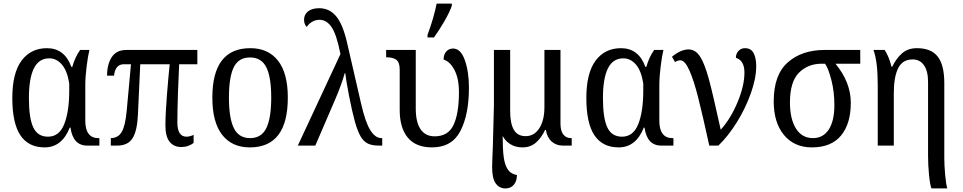

<svg xmlns="http://www.w3.org/2000/svg" viewBox="-20 -816 5399 1076"><path d="M49 -267Q49 -407 101 -476.5Q153 -546 243 -546Q342 -546 380 -441H385Q401 -497 429 -536H481Q473 -504 465.5 -444Q458 -384 458 -339V-138Q458 -91 476.5 -66.5Q495 -42 530 -42H537V0H469Q389 0 375 -101H371Q327 10 230 10Q140 10 94.5 -57.5Q49 -125 49 -267ZM368 -309V-348Q357 -419 327 -454Q297 -489 256 -489Q198 -489 170 -433Q142 -377 142 -266Q142 -154 166.5 -102Q191 -50 249 -50Q312 -50 340 -120.5Q368 -191 368 -309Z M907 -113Q907 -176 915.5 -283.5Q924 -391 931 -456H766L753 -174Q749 -83 723 -41.5Q697 0 636 0H601V-42Q641 -42 661.5 -75.5Q682 -109 690 -195L714 -456H674Q626 -456 619 -392H580Q580 -455 606 -495.5Q632 -536 688 -536H1086V-456H984Q981 -402 977.5 -300.5Q974 -199 974 -130Q974 -50 1025 -50Q1043 -50 1065 -60V-15Q1053 -5 1034.5 1.5Q1016 8 996 8Q954 8 930.5 -21.5Q907 -51 907 -113Z M1170 -269Q1170 -546 1383 -546Q1483 -546 1538 -476Q1593 -406 1593 -269Q1593 10 1380 10Q1280 10 1225 -60.5Q1170 -131 1170 -269ZM1500 -269Q1500 -384 1472.5 -439Q1445 -494 1381 -494Q1317 -494 1290 -439Q1263 -384 1263 -269Q1263 -154 1290.5 -98Q1318 -42 1382 -42Q1445 -42 1472.5 -98Q1500 -154 1500 -269Z M1888 -513Q1866 -624 1838 -664.5Q1810 -705 1771 -705Q1747 -705 1728.5 -693.5Q1710 -682 1699 -665Q1684 -680 1684 -706Q1684 -734 1706 -752Q1728 -770 1769 -770Q1827 -770 1865 -723.5Q1903 -677 1927 -568L2003 -238Q2027 -132 2055 -87Q2083 -42 2118 -42H2122V0H2105Q2066 0 2042.5 -11Q2019 -22 2002.5 -49Q1986 -76 1970 -130Q1952 -196 1935.5 -282Q1919 -368 1915 -406H1912Q1893 -339 1859 -260L1747 0H1649Z M2376 -621Q2412 -718 2427 -796H2512V-784Q2501 -750 2471 -698Q2441 -646 2412 -606H2376ZM2220 -200V-426Q2220 -467 2201 -481Q2182 -495 2146 -495H2144V-536H2310V-208Q2310 -131 2337 -91.5Q2364 -52 2416 -52Q2492 -52 2522 -116.5Q2552 -181 2552 -299Q2552 -377 2526.5 -424.5Q2501 -472 2466 -482Q2466 -511 2481 -527.5Q2496 -544 2519 -544Q2562 -544 2585 -479Q2608 -414 2608 -324Q2608 -175 2560.5 -82.5Q2513 10 2401 10Q2311 10 2265.5 -44.5Q2220 -99 2220 -200Z M2738 122Q2738 95 2742 5Q2747 -156 2748 -225V-536H2839V-193Q2839 -125 2859.5 -89Q2880 -53 2926 -53Q2974 -53 3002.5 -97.5Q3031 -142 3031 -215V-536H3121V-124Q3121 -82 3137 -62Q3153 -42 3180 -42H3184V0H3135Q3097 0 3071.5 -23Q3046 -46 3039 -88H3035Q3013 -42 2982.5 -16Q2952 10 2908 10Q2871 10 2842.5 -6.5Q2814 -23 2797 -54Q2797 21 2803 65Q2809 109 2826 134Q2843 159 2877 165Q2877 198 2860 219Q2843 240 2812 240Q2779 240 2758.5 212.5Q2738 185 2738 122Z M3266 -267Q3266 -407 3318 -476.5Q3370 -546 3460 -546Q3559 -546 3597 -441H3602Q3618 -497 3646 -536H3698Q3690 -504 3682.5 -444Q3675 -384 3675 -339V-138Q3675 -91 3693.5 -66.5Q3712 -42 3747 -42H3754V0H3686Q3606 0 3592 -101H3588Q3544 10 3447 10Q3357 10 3311.5 -57.5Q3266 -125 3266 -267ZM3585 -309V-348Q3574 -419 3544 -454Q3514 -489 3473 -489Q3415 -489 3387 -433Q3359 -377 3359 -266Q3359 -154 3383.5 -102Q3408 -50 3466 -50Q3529 -50 3557 -120.5Q3585 -191 3585 -309Z M3793 -478Q3777 -478 3763 -468L3746 -498Q3795 -539 3839 -539Q3877 -539 3903 -499.5Q3929 -460 3953 -371Q3977 -282 4019 -89Q4075 -151 4113.5 -243.5Q4152 -336 4152 -409Q4152 -477 4104 -492Q4104 -515 4118.5 -530.5Q4133 -546 4155 -546Q4189 -546 4203.5 -518Q4218 -490 4218 -446Q4218 -378 4188 -293.5Q4158 -209 4109.5 -131Q4061 -53 4006 0H3955Q3918 -169 3893 -268Q3868 -367 3843 -422.5Q3818 -478 3793 -478Z M4316 -248Q4316 -397 4395 -466.5Q4474 -536 4601 -536H4801V-459H4662Q4748 -355 4748 -240Q4748 -122 4693 -56Q4638 10 4530 10Q4431 10 4373.5 -59.5Q4316 -129 4316 -248ZM4656 -228Q4656 -301 4639.5 -366Q4623 -431 4604 -459H4585Q4508 -459 4457.5 -408.5Q4407 -358 4407 -242Q4407 -150 4440.5 -96Q4474 -42 4536 -42Q4593 -42 4624.5 -90Q4656 -138 4656 -228Z M5181 58V-356Q5181 -418 5158 -450.5Q5135 -483 5095 -483Q5038 -483 5013.5 -434Q4989 -385 4989 -293V0H4899V-340Q4899 -472 4875 -536H4938Q4963 -497 4976 -442H4980Q5003 -489 5035.5 -517.5Q5068 -546 5119 -546Q5198 -546 5235 -499Q5272 -452 5272 -350V70Q5272 111 5277 165.5Q5282 220 5289 240H5200Q5192 221 5186.5 165Q5181 109 5181 58Z"/></svg>

Font: Noto Serif Narrow
Style: Regular
Weight: 400
Width: 4
Designer: Monotype Design Team
Foundry: Monotype Imaging Inc.
Version: Version 1.001